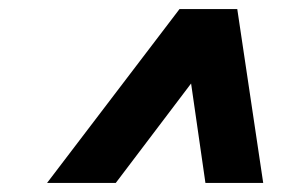

<svg xmlns="http://www.w3.org/2000/svg" viewBox="-20 -727 640 422"><path d="M431.5 -325 400 -543.5 234.5 -325H83.5L374.5 -707H501.5L558.5 -325Z"/></svg>

Font: Newsreader Caption ExtraBold
Style: Italic
Weight: 800
Italic angle: -17°
Designer: Hugues Gentile
Foundry: Production Type
Version: Version 1.001